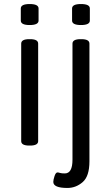

<svg xmlns="http://www.w3.org/2000/svg" viewBox="-20 -719 543 951"><path d="M85 -20V-503Q85 -525 125 -525H129Q169 -525 169 -503V-20Q169 2 129 2H125Q85 2 85 -20ZM83 -617V-677Q83 -699 127 -699Q171 -699 171 -677V-617Q171 -595 127 -595Q83 -595 83 -617ZM244 182Q244 172 250 153.5Q256 135 265 135Q269 135 277 137.5Q285 140 301 140Q339 140 339 72V-503Q339 -525 379 -525H383Q423 -525 423 -503V80Q423 154 389.5 183Q356 212 314 212Q244 212 244 182ZM337 -617V-677Q337 -699 381 -699Q425 -699 425 -677V-617Q425 -595 381 -595Q337 -595 337 -617Z"/></svg>

Font: Asap Condensed
Style: Regular
Weight: 400
Designer: Pablo Cosgaya
Foundry: Omnibus-Type
Version: Version 1.010; ttfautohint (v1.8)